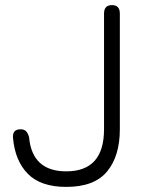

<svg xmlns="http://www.w3.org/2000/svg" viewBox="-20 -720 565 753"><path d="M240 13Q140 13 89.5 -38Q39 -89 31 -179Q28 -213 61 -213Q75 -213 82.5 -205Q90 -197 94 -182Q106 -48 240 -48Q388 -48 388 -213V-667Q388 -700 419 -700Q450 -700 450 -667V-213Q450 -108 400 -47.5Q350 13 240 13Z"/></svg>

Font: Zen Maru Gothic
Style: Regular
Weight: 400
Designer: Yoshimichi Ohira
Foundry: Positype
Version: Version 1.002